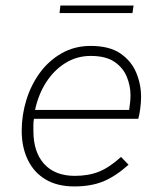

<svg xmlns="http://www.w3.org/2000/svg" viewBox="-20 -664 580 690"><path d="M247 6Q186 6 144 -19Q102 -44 80 -89.5Q58 -135 58 -194Q58 -250 74.5 -304Q91 -358 123 -402Q155 -446 201.5 -472.5Q248 -499 306 -499Q373 -499 412.5 -472Q452 -445 469.5 -403Q487 -361 487 -316Q487 -296 484 -273.5Q481 -251 477 -237H102Q100 -226 100 -215Q100 -204 100 -194Q100 -117 139 -74.5Q178 -32 249 -32Q298 -32 335.5 -47Q373 -62 415 -100L442 -72Q395 -30 351 -12Q307 6 247 6ZM443 -261Q445 -276 447 -291Q449 -306 449 -322Q449 -356 435.5 -388.5Q422 -421 391 -442Q360 -463 306 -463Q256 -463 215 -437.5Q174 -412 146 -368.5Q118 -325 106 -269H456ZM194 -617 197 -644H460L456 -617Z"/></svg>

Font: Hanken Grotesk ExtraLight
Style: Italic
Weight: 250
Italic angle: -8°
Designer: Alfredo Marco Pradil
Foundry: Hanken Design Co.
Version: Version 3.013